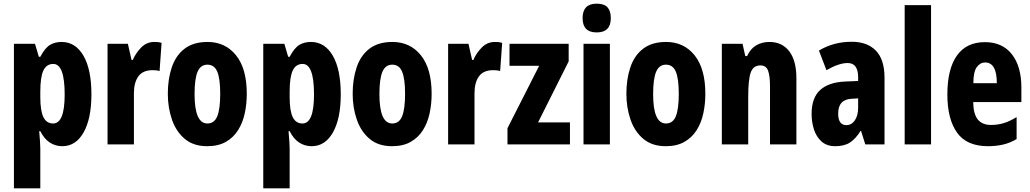

<svg xmlns="http://www.w3.org/2000/svg" viewBox="-20 -788 5623 1048"><path d="M316 -559Q392 -559 435.5 -484Q479 -409 479 -273Q479 -141 436.5 -65.5Q394 10 320 10Q283 10 252.5 -9.5Q222 -29 200 -72H194Q197 -37 198.5 -14Q200 9 200 22V240H56V-549H171L192 -478H200Q226 -527 253 -543Q280 -559 316 -559ZM271 -439Q234 -439 217 -403.5Q200 -368 200 -287V-258Q200 -183 217 -148.5Q234 -114 270 -114Q333 -114 333 -272Q333 -439 271 -439Z M822 -559Q830 -559 839 -558.5Q848 -558 862 -554L851 -400Q843 -403 832.5 -404Q822 -405 813 -405Q760 -405 735.5 -371.5Q711 -338 711 -279V0H567V-549H678L698 -461H705Q720 -497 750 -528Q780 -559 822 -559Z M1327 -276Q1327 -221 1316 -169.5Q1305 -118 1279.5 -77.5Q1254 -37 1212.5 -13.5Q1171 10 1111 10Q1036 10 988.5 -30Q941 -70 918.5 -135.5Q896 -201 896 -276Q896 -357 918 -421.5Q940 -486 988 -522.5Q1036 -559 1113 -559Q1210 -559 1268.5 -486Q1327 -413 1327 -276ZM1042 -274Q1042 -114 1112 -114Q1150 -114 1166 -153.5Q1182 -193 1182 -276Q1182 -358 1166 -396.5Q1150 -435 1112 -435Q1075 -435 1058.5 -396.5Q1042 -358 1042 -274Z M1677 -559Q1753 -559 1796.5 -484Q1840 -409 1840 -273Q1840 -141 1797.5 -65.5Q1755 10 1681 10Q1644 10 1613.5 -9.5Q1583 -29 1561 -72H1555Q1558 -37 1559.5 -14Q1561 9 1561 22V240H1417V-549H1532L1553 -478H1561Q1587 -527 1614 -543Q1641 -559 1677 -559ZM1632 -439Q1595 -439 1578 -403.5Q1561 -368 1561 -287V-258Q1561 -183 1578 -148.5Q1595 -114 1631 -114Q1694 -114 1694 -272Q1694 -439 1632 -439Z M2336 -276Q2336 -221 2325 -169.5Q2314 -118 2288.5 -77.5Q2263 -37 2221.5 -13.5Q2180 10 2120 10Q2045 10 1997.5 -30Q1950 -70 1927.5 -135.5Q1905 -201 1905 -276Q1905 -357 1927 -421.5Q1949 -486 1997 -522.5Q2045 -559 2122 -559Q2219 -559 2277.5 -486Q2336 -413 2336 -276ZM2051 -274Q2051 -114 2121 -114Q2159 -114 2175 -153.5Q2191 -193 2191 -276Q2191 -358 2175 -396.5Q2159 -435 2121 -435Q2084 -435 2067.5 -396.5Q2051 -358 2051 -274Z M2681 -559Q2689 -559 2698 -558.5Q2707 -558 2721 -554L2710 -400Q2702 -403 2691.5 -404Q2681 -405 2672 -405Q2619 -405 2594.5 -371.5Q2570 -338 2570 -279V0H2426V-549H2537L2557 -461H2564Q2579 -497 2609 -528Q2639 -559 2681 -559Z M3091 0H2750V-88L2923 -429H2761V-549H3084V-453L2917 -120H3091Z M3237 -768Q3278 -768 3296 -748Q3314 -728 3314 -689Q3314 -611 3237 -611Q3160 -611 3160 -689Q3160 -768 3237 -768ZM3309 -549V0H3165V-549Z M3830 -276Q3830 -221 3819 -169.5Q3808 -118 3782.5 -77.5Q3757 -37 3715.5 -13.5Q3674 10 3614 10Q3539 10 3491.5 -30Q3444 -70 3421.5 -135.5Q3399 -201 3399 -276Q3399 -357 3421 -421.5Q3443 -486 3491 -522.5Q3539 -559 3616 -559Q3713 -559 3771.5 -486Q3830 -413 3830 -276ZM3545 -274Q3545 -114 3615 -114Q3653 -114 3669 -153.5Q3685 -193 3685 -276Q3685 -358 3669 -396.5Q3653 -435 3615 -435Q3578 -435 3561.5 -396.5Q3545 -358 3545 -274Z M4180 -559Q4249 -559 4288 -508Q4327 -457 4327 -361V0H4183V-317Q4183 -373 4172.5 -402Q4162 -431 4131 -431Q4092 -431 4078 -393Q4064 -355 4064 -259V0H3920V-549H4033L4048 -482H4058Q4076 -522 4107.5 -540.5Q4139 -559 4180 -559Z M4629 -560Q4714 -560 4761 -511.5Q4808 -463 4808 -363V0H4703L4680 -73H4677Q4651 -31 4620 -10.5Q4589 10 4539 10Q4493 10 4464.5 -15.5Q4436 -41 4423 -81Q4410 -121 4410 -166Q4410 -254 4456.5 -296.5Q4503 -339 4593 -343L4664 -346V-368Q4664 -404 4650 -424Q4636 -444 4607 -444Q4559 -444 4491 -405L4450 -512Q4530 -560 4629 -560ZM4630 -249Q4555 -246 4555 -168Q4555 -105 4600 -105Q4628 -105 4646 -131Q4664 -157 4664 -201V-251Z M5062 0H4918V-760H5062Z M5356 -558Q5451 -558 5503 -492Q5555 -426 5555 -310V-231H5292Q5293 -166 5317 -136Q5341 -106 5389 -106Q5426 -106 5459 -116Q5492 -126 5529 -149V-29Q5494 -8 5455.5 1Q5417 10 5373 10Q5256 10 5203.5 -64.5Q5151 -139 5151 -272Q5151 -411 5203 -484.5Q5255 -558 5356 -558ZM5357 -447Q5330 -447 5311.5 -421.5Q5293 -396 5293 -334H5421Q5421 -447 5357 -447Z"/></svg>

Font: Noto Sans Gurmukhi ExtraCondensed ExtraBold
Style: Regular
Weight: 800
Width: 2
Designer: Jelle Bosma - Monotype Design Team
Foundry: Monotype Imaging Inc.
Version: Version 2.004; ttfautohint (v1.8.4.7-5d5b)